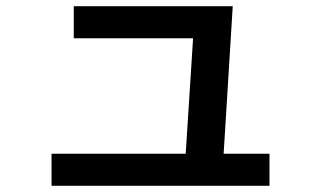

<svg xmlns="http://www.w3.org/2000/svg" viewBox="-20 -591 1040 622"><path d="M578 -37 608 -506 643 -467H219V-571H734L701 -36ZM147 11V-93H853V11Z"/></svg>

Font: M PLUS 1 Thin SemiBold
Style: Regular
Weight: 600
Version: Version 1.001